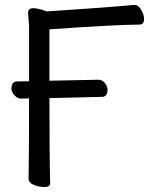

<svg xmlns="http://www.w3.org/2000/svg" viewBox="-20 -738 613 773"><path d="M158 15Q138 15 116.5 6.5Q95 -2 95 -19Q97 -108 97 -342L65 -341Q51 -341 39 -353.5Q27 -366 26 -380Q26 -410 49 -410Q72 -410 97 -411V-634L93 -685Q93 -705 113 -705Q128 -705 148 -699L168 -692Q450 -711 485 -715Q511 -718 523 -718Q537 -718 548.5 -698.5Q560 -679 560 -661Q560 -639 541 -639Q453 -639 179 -620V-413L377 -417Q391 -417 401.5 -404.5Q412 -392 413 -378Q413 -348 390 -348L179 -343Q179 -107 182 -1Q182 15 158 15Z"/></svg>

Font: LXGW WenKai Lite Medium
Style: Regular
Weight: 500
Designer: LXGW / Fontworks Inc.
Foundry: LXGW / Fontworks Inc.
Version: Version 1.511; March 25, 2025